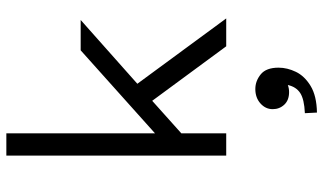

<svg xmlns="http://www.w3.org/2000/svg" viewBox="-232 -518 1043 620"><g transform="rotate(-90 290.0 -208.5)"><path d="M97 0V-710H169V-230L437 -470H535L329 -287L540 0H450L274 -239L169 -145V0ZM236 293 234 254Q279 252 299 239Q319 226 325 199Q314 203 302 203Q276 203 261.5 187.5Q247 172 247 150Q247 127 265.5 110.5Q284 94 312 94Q338 94 359.5 111.5Q381 129 381 169Q381 197 367.5 225Q354 253 322 272.5Q290 292 236 293Z"/></g></svg>

Font: Sometype Mono
Style: Regular
Weight: 400
Monospace: yes
Designer: Ryoichi Tsunekawa
Foundry: Dharma Type
Version: Version 1.000; ttfautohint (v1.8.3)